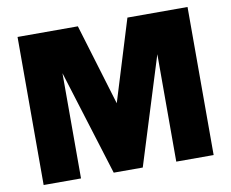

<svg xmlns="http://www.w3.org/2000/svg" viewBox="-79 -830 1121 931"><g transform="rotate(-10 481.5 -364.5)"><path d="M63 0V-729H360L481 -329L604 -729H900V0H716V-529L551 0H408L247 -518V0Z"/></g></svg>

Font: BDO Grotesk Black
Style: Regular
Weight: 900
Designer: Deni Anggara
Foundry: Lokal Container
Version: Version 2.000